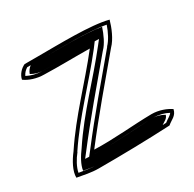

<svg xmlns="http://www.w3.org/2000/svg" viewBox="-113 -587 732 723"><g transform="rotate(-30 252.5 -226.0)"><path d="M31 2C58 7 91 14 121 14C226 14 332 12 433 7C450 -8 471 -12 477 -39C458 -52 428 -64 395 -64C314 -63 228 -53 142 -56C221 -159 306 -258 389 -357C412 -380 429 -422 437 -451C364 -470 226 -466 132 -466H76C58 -458 42 -440 38 -420C57 -406 88 -395 121 -395C185 -393 253 -395 318 -394C236 -289 146 -202 71 -89C50 -62 30 -26 31 2ZM47 -10C51 -32 66 -59 83 -80V-81C157 -192 247 -279 330 -385L348 -409H318C252 -410 185 -408 121 -410C96 -410 73 -417 56 -426C61 -437 70 -446 79 -451H132C220 -451 346 -454 418 -440C409 -413 394 -384 378 -368V-367C295 -268 209 -168 130 -65L112 -42L141 -41C228 -38 315 -48 395 -49C419 -49 443 -42 459 -33C453 -24 441 -19 427 -8C326 -3 224 -1 121 -1C98 -1 71 -6 47 -10ZM66 -8C87 -4 108 -1 121 -1C219 -1 316 -3 411 -7C427 -18 436 -20 441 -35C426 -44 407 -49 395 -49C321 -48 233 -38 139 -41L95 -43L109 -61C188 -164 273 -263 356 -362L357 -363C375 -381 390 -414 399 -442C334 -453 218 -451 132 -451H94C86 -445 78 -436 74 -424C89 -415 108 -410 121 -410H122H124C185 -408 252 -410 319 -409L366 -408L351 -389C268 -283 179 -198 104 -85C86 -61 69 -32 66 -8Z"/></g></svg>

Font: Snowfall
Style: Eco
Weight: 400
Designer: Jasper
Foundry: Cannot Into Space Fonts
Version: Version 0.9